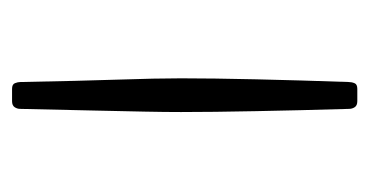

<svg xmlns="http://www.w3.org/2000/svg" viewBox="-171 -413 630 328"><g transform="rotate(90 144.0 -249.0)"><path d="M131.8 45.4Q124 45.4 122.1 40.5Q120.1 35.6 120.1 30.8Q118.2 -70.8 116 -136Q113.8 -201.2 113.8 -243.2Q113.8 -296.9 115.5 -371.6Q117.2 -446.3 120.1 -529.3Q120.1 -534.7 122.1 -539.6Q124 -544.4 131.8 -544.4H152.8Q160.2 -544.4 163.1 -540Q166 -535.6 166 -530.3Q168.5 -444.8 169.9 -370.8Q171.4 -296.9 171.4 -243.2Q171.4 -215.3 170.7 -181.4Q169.9 -147.5 168.9 -97.2Q168 -46.9 166 31.7Q166 36.6 163.1 41Q160.2 45.4 152.8 45.4Z"/></g></svg>

Font: David Libre
Style: Regular
Weight: 400
Designer: Ismar David, J. Victor Gaultney, Annie Olsen and Meir Sadan
Foundry: Monotype Imaging Inc. & SIL International
Version: Version 1.100; ttfautohint (v1.8.4.7-5d5b)